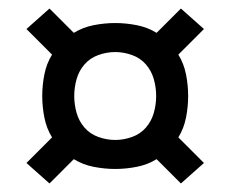

<svg xmlns="http://www.w3.org/2000/svg" viewBox="-20 -565 540 450"><path d="M404 -135 347 -192Q326 -179 300.5 -174Q275 -169 250 -169Q225 -169 199.5 -174Q174 -179 153 -192L96 -135L42 -183L102 -243Q89 -264 84 -289.5Q79 -315 79 -340Q79 -365 84 -390.5Q89 -416 102 -437L42 -497L96 -545L153 -488Q174 -501 199.5 -506Q225 -511 250 -511Q275 -511 300.5 -506Q326 -501 347 -488L404 -545L458 -497L398 -437Q411 -416 416 -390.5Q421 -365 421 -340Q421 -315 416 -289.5Q411 -264 398 -243L458 -183ZM250 -237Q270 -237 289.5 -244Q309 -251 322 -266Q335 -281 340.5 -300.5Q346 -320 346 -340Q346 -360 340.5 -379.5Q335 -399 322 -414Q309 -429 289.5 -436Q270 -443 250 -443Q230 -443 210.5 -436Q191 -429 178 -414Q165 -399 159.5 -379.5Q154 -360 154 -340Q154 -320 159.5 -300.5Q165 -281 178 -266Q191 -251 210.5 -244Q230 -237 250 -237Z"/></svg>

Font: Iosevka Curly Slab
Style: Regular
Weight: 400
Monospace: yes
Designer: Belleve Invis
Foundry: Belleve Invis
Version: Version 22.1.2; ttfautohint (v1.8.4)